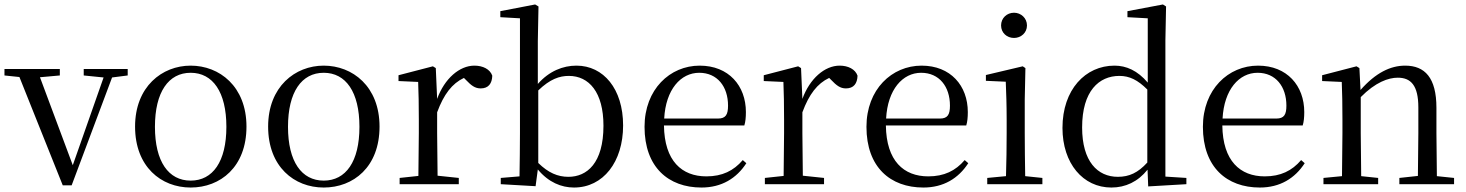

<svg xmlns="http://www.w3.org/2000/svg" viewBox="-28 -825 6567 860"><path d="M347 -487 436 -478 298 -85 151 -479 240 -487V-516H-8V-487L59 -480L253 5H293L474 -478L544 -487V-516H347Z M826 15C959 15 1076 -77 1076 -258C1076 -438 955 -531 826 -531C698 -531 577 -437 577 -258C577 -78 694 15 826 15ZM826 -16C727 -16 666 -101 666 -257C666 -413 727 -499 826 -499C925 -499 986 -413 986 -257C986 -101 925 -16 826 -16Z M1422 15C1555 15 1672 -77 1672 -258C1672 -438 1551 -531 1422 -531C1294 -531 1173 -437 1173 -258C1173 -78 1290 15 1422 15ZM1422 -16C1323 -16 1262 -101 1262 -257C1262 -413 1323 -499 1422 -499C1521 -499 1582 -413 1582 -257C1582 -101 1521 -16 1422 -16Z M1845 0H2027V-28L1932 -38L1930 -229V-322C1960 -403 1997 -451 2050 -476L2059 -467C2082 -443 2099 -429 2125 -429C2160 -429 2176 -451 2177 -486C2167 -515 2135 -531 2097 -531C2030 -531 1963 -473 1930 -382L1924 -520L1911 -528L1757 -488V-462L1845 -458C1847 -408 1848 -358 1848 -289V-229L1846 -37L1762 -28V0Z M2543 15C2674 15 2763 -100 2763 -263C2763 -427 2675 -531 2554 -531C2494 -531 2432 -507 2381 -449V-641L2384 -796L2369 -805L2213 -775V-748L2301 -743V-229C2301 -174 2300 -91 2299 -35L2215 -28V0L2371 9L2381 -66C2429 -8 2487 15 2543 15ZM2383 -420C2436 -471 2478 -485 2520 -485C2610 -485 2675 -412 2675 -262C2675 -94 2601 -33 2518 -33C2470 -33 2428 -51 2383 -95Z M3114 15C3204 15 3271 -26 3315 -94L3299 -108C3258 -60 3207 -35 3136 -35C3026 -35 2948 -104 2946 -263H3306C3311 -279 3313 -299 3313 -323C3313 -441 3236 -531 3106 -531C2973 -531 2859 -425 2859 -257C2859 -76 2966 15 3114 15ZM2947 -294C2954 -424 3021 -499 3104 -499C3185 -499 3233 -437 3233 -352C3233 -312 3223 -294 3188 -294Z M3481 0H3663V-28L3568 -38L3566 -229V-322C3596 -403 3633 -451 3686 -476L3695 -467C3718 -443 3735 -429 3761 -429C3796 -429 3812 -451 3813 -486C3803 -515 3771 -531 3733 -531C3666 -531 3599 -473 3566 -382L3560 -520L3547 -528L3393 -488V-462L3481 -458C3483 -408 3484 -358 3484 -289V-229L3482 -37L3398 -28V0Z M4108 15C4198 15 4265 -26 4309 -94L4293 -108C4252 -60 4201 -35 4130 -35C4020 -35 3942 -104 3940 -263H4300C4305 -279 4307 -299 4307 -323C4307 -441 4230 -531 4100 -531C3967 -531 3853 -425 3853 -257C3853 -76 3960 15 4108 15ZM3941 -294C3948 -424 4015 -499 4098 -499C4179 -499 4227 -437 4227 -352C4227 -312 4217 -294 4182 -294Z M4514 -655C4545 -655 4572 -678 4572 -711C4572 -744 4545 -768 4514 -768C4482 -768 4456 -744 4456 -711C4456 -678 4482 -655 4514 -655ZM4477 0H4641V-28L4564 -36C4563 -92 4562 -175 4562 -229V-380L4565 -520L4553 -528L4388 -489V-463L4477 -459C4479 -409 4481 -356 4481 -289V-229C4481 -175 4480 -92 4478 -36L4394 -28V0Z M5115 10 5286 0V-28L5192 -34V-644L5195 -796L5181 -805L5022 -775V-748L5113 -743V-455C5067 -509 5017 -531 4964 -531C4834 -531 4731 -424 4731 -252C4731 -93 4823 15 4950 15C5013 15 5069 -11 5112 -65ZM5111 -97C5069 -51 5030 -33 4979 -33C4888 -33 4819 -102 4819 -254C4819 -418 4895 -485 4986 -485C5031 -485 5068 -467 5111 -424Z M5615 15C5705 15 5772 -26 5816 -94L5800 -108C5759 -60 5708 -35 5637 -35C5527 -35 5449 -104 5447 -263H5807C5812 -279 5814 -299 5814 -323C5814 -441 5737 -531 5607 -531C5474 -531 5360 -425 5360 -257C5360 -76 5467 15 5615 15ZM5448 -294C5455 -424 5522 -499 5605 -499C5686 -499 5734 -437 5734 -352C5734 -312 5724 -294 5689 -294Z M6322 0H6485V-28L6408 -36L6406 -229V-342C6406 -477 6354 -531 6266 -531C6200 -531 6134 -499 6066 -422L6061 -520L6048 -528L5894 -488V-462L5982 -458C5984 -408 5985 -358 5985 -289V-229L5983 -36L5900 -28V0H6145V-28L6069 -36L6067 -229V-390C6133 -457 6191 -477 6233 -477C6291 -477 6325 -443 6325 -344V-229L6323 -37L6240 -28V0Z"/></svg>

Font: Noto Serif CJK KR
Style: Regular
Weight: 400
Designer: Ryoko NISHIZUKA 西塚涼子 (kana & ideographs); Frank Grießhammer (Latin, Greek & Cyrillic); Wenlong ZHANG 张文龙 (bopomofo); San
Foundry: Adobe
Version: Version 2.001;hotconv 1.1.0;makeotfexe 2.6.0